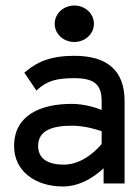

<svg xmlns="http://www.w3.org/2000/svg" viewBox="-20 -664 502 695"><path d="M249 -512C288 -512 320 -541 320 -578C320 -615 288 -644 249 -644C210 -644 178 -615 178 -578C178 -541 210 -512 249 -512ZM68 -401 112 -336 116 -340C151 -372 187 -381 249 -381C320 -381 348 -359 348 -298V-266C333 -272 289 -288 240 -288C125 -288 31 -246 31 -135C31 -46 106 11 208 11C278 11 333 -34 355 -55V0H431V-298C431 -409 368 -462 249 -462C163 -462 114 -440 72 -404ZM118 -136C118 -193 172 -209 240 -209C288 -209 334 -194 348 -189V-143C340 -133 285 -68 211 -68C154 -68 118 -89 118 -136Z"/></svg>

Font: Charger
Style: Bd
Weight: 400
Designer: Jasper
Foundry: Cannot Into Space Fonts
Version: Version 0.98